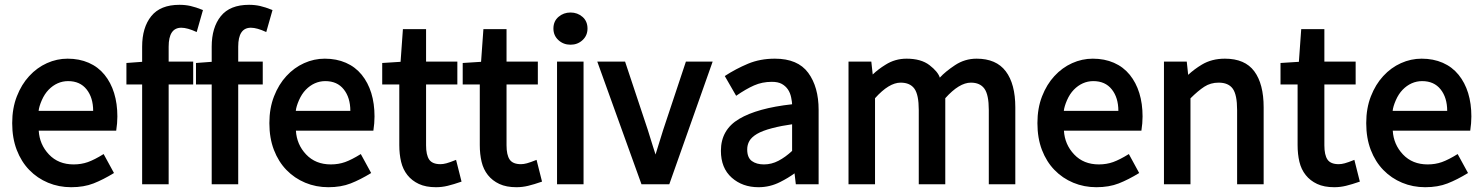

<svg xmlns="http://www.w3.org/2000/svg" viewBox="-20 -759 6220 806"><path d="M31.2 -242.2Q31.2 -304.7 50.8 -354.7Q70.3 -404.8 102.8 -439.9Q135.3 -475.1 177 -493.9Q218.8 -512.7 263.7 -512.7Q313 -512.7 352.5 -495.4Q392.1 -478 418.7 -445.3Q445.3 -412.6 459 -368.4Q472.7 -324.2 472.7 -270Q472.7 -242.2 467.8 -210.4H142.6Q146 -152.3 185.5 -110.6Q225.1 -68.8 289.1 -68.8Q321.3 -68.8 348.9 -78.6Q376.5 -88.4 415 -112.3L458.5 -32.7Q413.1 -4.9 372.6 11Q332 26.9 278.8 26.9Q227.1 26.9 181.9 8.1Q136.7 -10.7 103 -45.4Q69.3 -80.1 50.3 -129.6Q31.2 -179.2 31.2 -242.2ZM371.1 -293.5Q371.1 -349.1 343.5 -383.8Q315.9 -418.5 266.1 -418.5Q242.7 -418.5 221.9 -409.2Q201.2 -399.9 184.1 -382.3Q167 -364.7 155.5 -338.4Q144 -312 142.1 -293.5Z M805.7 -624.5Q766.6 -642.6 741.2 -642.6Q688 -642.6 688 -563V-500.5H791V-404.3H688V14.6H576.7V-404.3H510.7V-494.6L576.7 -499.5V-563Q576.7 -643.6 615 -691.2Q653.3 -738.8 733.4 -738.8Q757.8 -738.8 779.8 -733.9Q801.8 -729 832 -716.8Z M1097.7 -624.5Q1058.6 -642.6 1033.2 -642.6Q980 -642.6 980 -563V-500.5H1083V-404.3H980V14.6H868.7V-404.3H802.7V-494.6L868.7 -499.5V-563Q868.7 -643.6 907 -691.2Q945.3 -738.8 1025.4 -738.8Q1049.8 -738.8 1071.8 -733.9Q1093.8 -729 1124 -716.8Z M1110.8 -242.2Q1110.8 -304.7 1130.4 -354.7Q1149.9 -404.8 1182.4 -439.9Q1214.8 -475.1 1256.6 -493.9Q1298.3 -512.7 1343.3 -512.7Q1392.6 -512.7 1432.1 -495.4Q1471.7 -478 1498.3 -445.3Q1524.9 -412.6 1538.6 -368.4Q1552.2 -324.2 1552.2 -270Q1552.2 -242.2 1547.4 -210.4H1222.2Q1225.6 -152.3 1265.1 -110.6Q1304.7 -68.8 1368.7 -68.8Q1400.9 -68.8 1428.5 -78.6Q1456.1 -88.4 1494.6 -112.3L1538.1 -32.7Q1492.7 -4.9 1452.1 11Q1411.6 26.9 1358.4 26.9Q1306.6 26.9 1261.5 8.1Q1216.3 -10.7 1182.6 -45.4Q1148.9 -80.1 1129.9 -129.6Q1110.8 -179.2 1110.8 -242.2ZM1450.7 -293.5Q1450.7 -349.1 1423.1 -383.8Q1395.5 -418.5 1345.7 -418.5Q1322.3 -418.5 1301.5 -409.2Q1280.8 -399.9 1263.7 -382.3Q1246.6 -364.7 1235.1 -338.4Q1223.6 -312 1221.7 -293.5Z M1656.2 -404.3H1584.5V-494.6L1661.6 -499.5L1671.4 -636.7H1768.6V-500.5H1899.9V-404.3H1768.6V-148.9Q1768.6 -108.4 1781.7 -89.1Q1794.9 -69.8 1829.1 -69.8Q1840.3 -69.8 1854 -73.5Q1867.7 -77.1 1894.5 -87.9L1917.5 3.4Q1883.8 15.1 1859.4 21Q1835 26.9 1810.1 26.9Q1767.6 26.9 1738.3 13.2Q1709 -0.5 1690.2 -24.2Q1671.4 -47.9 1663.8 -79.8Q1656.2 -111.8 1656.2 -149.9Z M1994.1 -404.3H1922.4V-494.6L1999.5 -499.5L2009.3 -636.7H2106.4V-500.5H2237.8V-404.3H2106.4V-148.9Q2106.4 -108.4 2119.6 -89.1Q2132.8 -69.8 2167 -69.8Q2178.2 -69.8 2191.9 -73.5Q2205.6 -77.1 2232.4 -87.9L2255.4 3.4Q2221.7 15.1 2197.3 21Q2172.9 26.9 2147.9 26.9Q2105.5 26.9 2076.2 13.2Q2046.9 -0.5 2028.1 -24.2Q2009.3 -47.9 2001.7 -79.8Q1994.1 -111.8 1994.1 -149.9Z M2375 -571.3Q2345.2 -571.3 2324.2 -590.6Q2303.2 -609.9 2303.2 -639.2Q2303.2 -669.9 2324.5 -688.2Q2345.7 -706.5 2375 -706.5Q2404.3 -706.5 2425.3 -688.2Q2446.3 -669.9 2446.3 -639.2Q2446.3 -609.9 2425.5 -590.6Q2404.8 -571.3 2375 -571.3ZM2318.4 -500.5H2429.7V14.6H2318.4Z M2731.9 -110.4Q2736.3 -125 2741.7 -142.1Q2752.9 -178.2 2764.2 -214.4L2859.4 -500.5H2971.7L2789.6 14.6H2672.9L2487.3 -500.5H2604L2699.2 -214.4Q2710.4 -178.2 2721.7 -142.1Q2727.1 -125 2731.9 -110.4Z M3315.4 -31.7H3315.9ZM3315.9 -31.7Q3288.6 -11.7 3255.4 4.9Q3212.4 26.9 3164.1 26.9Q3096.7 26.9 3051.5 -13.4Q3006.3 -53.7 3006.3 -126Q3006.3 -214.4 3082.8 -259.8Q3159.2 -305.2 3305.2 -321.3Q3305.2 -329.6 3301.3 -349.4Q3297.4 -369.1 3287.6 -383.5Q3277.8 -397.9 3262 -406.7Q3246.1 -415.5 3220.2 -415.5Q3179.7 -415.5 3145.5 -400.4Q3111.3 -385.3 3070.3 -356.9L3022.5 -439.9Q3069.3 -470.2 3120.1 -491.5Q3170.9 -512.7 3232.9 -512.7Q3329.1 -512.7 3372.8 -453.4Q3416.5 -394 3416.5 -297.9V14.6H3320.8L3315.4 -31.7ZM3116.7 -131.8Q3116.7 -97.2 3136.2 -83Q3155.8 -68.8 3187 -68.8Q3218.8 -68.8 3247.8 -84Q3276.9 -99.1 3305.2 -125.5V-237.3Q3261.7 -231.4 3221.2 -220.9Q3180.7 -210.4 3157.7 -196.8Q3134.8 -183.1 3125.7 -167Q3116.7 -150.9 3116.7 -131.8Z M3643.6 -446.3Q3667 -468.8 3697.3 -487.3Q3737.3 -512.7 3785.6 -512.7Q3846.7 -512.7 3882.1 -485.4Q3917.5 -458 3925.3 -433.1Q3947.8 -458 3989 -485.4Q4030.3 -512.7 4079.6 -512.7Q4162.1 -512.7 4202.1 -459.7Q4242.2 -406.7 4242.2 -308.1V14.6H4130.9V-296.9Q4130.9 -361.3 4112.5 -386.7Q4094.2 -412.1 4055.7 -412.1Q4006.8 -412.1 3948.2 -346.7V14.6H3836.9V-296.9Q3836.9 -361.3 3818.6 -386.7Q3800.3 -412.1 3760.7 -412.1Q3711.9 -412.1 3653.3 -346.7V14.6H3542V-500.5H3637.7Z M4335 -242.2Q4335 -304.7 4354.5 -354.7Q4374 -404.8 4406.5 -439.9Q4439 -475.1 4480.7 -493.9Q4522.5 -512.7 4567.4 -512.7Q4616.7 -512.7 4656.2 -495.4Q4695.8 -478 4722.4 -445.3Q4749 -412.6 4762.7 -368.4Q4776.4 -324.2 4776.4 -270Q4776.4 -242.2 4771.5 -210.4H4446.3Q4449.7 -152.3 4489.3 -110.6Q4528.8 -68.8 4592.8 -68.8Q4625 -68.8 4652.6 -78.6Q4680.2 -88.4 4718.8 -112.3L4762.2 -32.7Q4716.8 -4.9 4676.3 11Q4635.7 26.9 4582.5 26.9Q4530.8 26.9 4485.6 8.1Q4440.4 -10.7 4406.7 -45.4Q4373 -80.1 4354 -129.6Q4335 -179.2 4335 -242.2ZM4674.8 -293.5Q4674.8 -349.1 4647.2 -383.8Q4619.6 -418.5 4569.8 -418.5Q4546.4 -418.5 4525.6 -409.2Q4504.9 -399.9 4487.8 -382.3Q4470.7 -364.7 4459.2 -338.4Q4447.8 -312 4445.8 -293.5Z M4967.8 -444.8Q4993.7 -468.8 5025.4 -487.8Q5066.9 -512.7 5122.1 -512.7Q5206.1 -512.7 5245.4 -459.7Q5284.7 -406.7 5284.7 -308.1V14.6H5173.3V-296.9Q5173.3 -361.3 5155 -386.7Q5136.7 -412.1 5095.7 -412.1Q5062 -412.1 5035.6 -395Q5009.3 -377.9 4977.5 -346.2V14.6H4866.2V-500.5H4961.9L4967.8 -445.3Z M5427.2 -404.3H5355.5V-494.6L5432.6 -499.5L5442.4 -636.7H5539.6V-500.5H5670.9V-404.3H5539.6V-148.9Q5539.6 -108.4 5552.7 -89.1Q5565.9 -69.8 5600.1 -69.8Q5611.3 -69.8 5625 -73.5Q5638.7 -77.1 5665.5 -87.9L5688.5 3.4Q5654.8 15.1 5630.4 21Q5606 26.9 5581.1 26.9Q5538.6 26.9 5509.3 13.2Q5480 -0.5 5461.2 -24.2Q5442.4 -47.9 5434.8 -79.8Q5427.2 -111.8 5427.2 -149.9Z M5715.3 -242.2Q5715.3 -304.7 5734.9 -354.7Q5754.4 -404.8 5786.9 -439.9Q5819.3 -475.1 5861.1 -493.9Q5902.8 -512.7 5947.8 -512.7Q5997.1 -512.7 6036.6 -495.4Q6076.2 -478 6102.8 -445.3Q6129.4 -412.6 6143.1 -368.4Q6156.7 -324.2 6156.7 -270Q6156.7 -242.2 6151.9 -210.4H5826.7Q5830.1 -152.3 5869.6 -110.6Q5909.2 -68.8 5973.1 -68.8Q6005.4 -68.8 6033 -78.6Q6060.5 -88.4 6099.1 -112.3L6142.6 -32.7Q6097.2 -4.9 6056.6 11Q6016.1 26.9 5962.9 26.9Q5911.1 26.9 5866 8.1Q5820.8 -10.7 5787.1 -45.4Q5753.4 -80.1 5734.4 -129.6Q5715.3 -179.2 5715.3 -242.2ZM6055.2 -293.5Q6055.2 -349.1 6027.6 -383.8Q6000 -418.5 5950.2 -418.5Q5926.8 -418.5 5906 -409.2Q5885.3 -399.9 5868.2 -382.3Q5851.1 -364.7 5839.6 -338.4Q5828.1 -312 5826.2 -293.5Z"/></svg>

Font: Pyidaungsu
Style: Bold
Weight: 700
Designer: Sun Tun
Foundry: MCF
Version: Version 2.005 July 4, 2018; ttfautohint (v1.8.1)